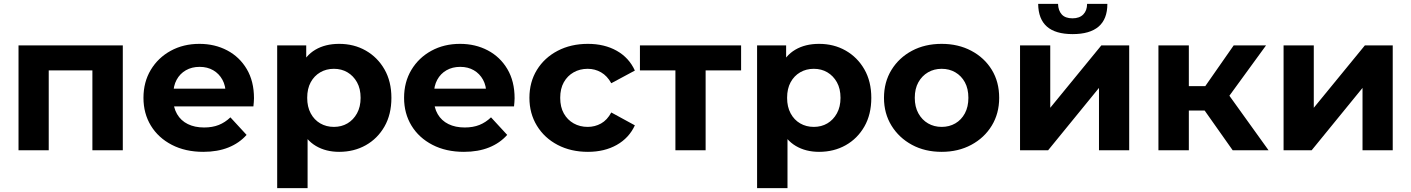

<svg xmlns="http://www.w3.org/2000/svg" viewBox="-20 -771 7240 985"><path d="M75 0V-538H610V0H454V-445L489 -410H195L230 -445V0Z M1023 8Q931 8 861.5 -28Q792 -64 754 -126.5Q716 -189 716 -269Q716 -350 753.5 -412.5Q791 -475 856 -510.5Q921 -546 1003 -546Q1082 -546 1145.5 -512.5Q1209 -479 1246 -416.5Q1283 -354 1283 -267Q1283 -258 1282 -246.5Q1281 -235 1280 -225H843V-316H1198L1138 -289Q1138 -331 1121 -362Q1104 -393 1074 -410.5Q1044 -428 1004 -428Q964 -428 933.5 -410.5Q903 -393 886 -361.5Q869 -330 869 -287V-263Q869 -219 888.5 -185.5Q908 -152 943.5 -134.5Q979 -117 1027 -117Q1070 -117 1102.5 -130Q1135 -143 1162 -169L1245 -79Q1208 -37 1152 -14.5Q1096 8 1023 8Z M1720 8Q1652 8 1601 -22Q1550 -52 1521.5 -113.5Q1493 -175 1493 -269Q1493 -364 1520 -425Q1547 -486 1598 -516Q1649 -546 1720 -546Q1796 -546 1856.5 -511.5Q1917 -477 1952.5 -415Q1988 -353 1988 -269Q1988 -184 1952.5 -122Q1917 -60 1856.5 -26Q1796 8 1720 8ZM1402 194V-538H1551V-428L1548 -268L1558 -109V194ZM1693 -120Q1732 -120 1762.5 -138Q1793 -156 1811.5 -189.5Q1830 -223 1830 -269Q1830 -316 1811.5 -349Q1793 -382 1762.5 -400Q1732 -418 1693 -418Q1654 -418 1623 -400Q1592 -382 1574 -349Q1556 -316 1556 -269Q1556 -223 1574 -189.5Q1592 -156 1623 -138Q1654 -120 1693 -120Z M2360 8Q2268 8 2198.5 -28Q2129 -64 2091 -126.5Q2053 -189 2053 -269Q2053 -350 2090.5 -412.5Q2128 -475 2193 -510.5Q2258 -546 2340 -546Q2419 -546 2482.5 -512.5Q2546 -479 2583 -416.5Q2620 -354 2620 -267Q2620 -258 2619 -246.5Q2618 -235 2617 -225H2180V-316H2535L2475 -289Q2475 -331 2458 -362Q2441 -393 2411 -410.5Q2381 -428 2341 -428Q2301 -428 2270.5 -410.5Q2240 -393 2223 -361.5Q2206 -330 2206 -287V-263Q2206 -219 2225.5 -185.5Q2245 -152 2280.5 -134.5Q2316 -117 2364 -117Q2407 -117 2439.5 -130Q2472 -143 2499 -169L2582 -79Q2545 -37 2489 -14.5Q2433 8 2360 8Z M2996 8Q2909 8 2841 -27.5Q2773 -63 2734.5 -126Q2696 -189 2696 -269Q2696 -350 2734.5 -412.5Q2773 -475 2841 -510.5Q2909 -546 2996 -546Q3081 -546 3144 -510.5Q3207 -475 3237 -409L3116 -344Q3095 -382 3063.5 -400Q3032 -418 2995 -418Q2955 -418 2923 -400Q2891 -382 2872.5 -349Q2854 -316 2854 -269Q2854 -222 2872.5 -189Q2891 -156 2923 -138Q2955 -120 2995 -120Q3032 -120 3063.5 -137.5Q3095 -155 3116 -194L3237 -128Q3207 -63 3144 -27.5Q3081 8 2996 8Z M3445 0V-446L3480 -410H3263V-538H3782V-410H3565L3600 -446V0Z M4182 8Q4114 8 4063 -22Q4012 -52 3983.5 -113.5Q3955 -175 3955 -269Q3955 -364 3982 -425Q4009 -486 4060 -516Q4111 -546 4182 -546Q4258 -546 4318.5 -511.5Q4379 -477 4414.5 -415Q4450 -353 4450 -269Q4450 -184 4414.5 -122Q4379 -60 4318.5 -26Q4258 8 4182 8ZM3864 194V-538H4013V-428L4010 -268L4020 -109V194ZM4155 -120Q4194 -120 4224.5 -138Q4255 -156 4273.5 -189.5Q4292 -223 4292 -269Q4292 -316 4273.5 -349Q4255 -382 4224.5 -400Q4194 -418 4155 -418Q4116 -418 4085 -400Q4054 -382 4036 -349Q4018 -316 4018 -269Q4018 -223 4036 -189.5Q4054 -156 4085 -138Q4116 -120 4155 -120Z M4811 8Q4725 8 4658.5 -28Q4592 -64 4553.5 -126.5Q4515 -189 4515 -269Q4515 -350 4553.5 -412.5Q4592 -475 4658.5 -510.5Q4725 -546 4811 -546Q4896 -546 4963 -510.5Q5030 -475 5068 -413Q5106 -351 5106 -269Q5106 -189 5068 -126.5Q5030 -64 4963 -28Q4896 8 4811 8ZM4811 -120Q4850 -120 4881 -138Q4912 -156 4930 -189.5Q4948 -223 4948 -269Q4948 -316 4930 -349Q4912 -382 4881 -400Q4850 -418 4811 -418Q4772 -418 4741 -400Q4710 -382 4691.5 -349Q4673 -316 4673 -269Q4673 -223 4691.5 -189.5Q4710 -156 4741 -138Q4772 -120 4811 -120Z M5213 0V-538H5368V-218L5630 -538H5773V0H5618V-320L5357 0ZM5483 -596Q5395 -596 5351 -634.5Q5307 -673 5306 -751H5408Q5409 -717 5427 -697Q5445 -677 5482 -677Q5518 -677 5537.5 -697Q5557 -717 5557 -751H5661Q5661 -673 5616 -634.5Q5571 -596 5483 -596Z M6304 0 6124 -255 6251 -330 6488 0ZM5923 0V-538H6079V0ZM6033 -204V-329H6221V-204ZM6266 -251 6120 -267 6309 -538H6475Z M6565 0V-538H6720V-218L6982 -538H7125V0H6970V-320L6709 0Z"/></svg>

Font: MOST Montserrat
Style: Bold
Weight: 700
Designer: Julieta Ulanovsky
Foundry: Julieta Ulanovsky
Version: Version 8.000;March 11, 2024;FontCreator 15.0.0.2926 64-bit